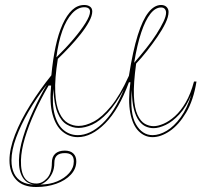

<svg xmlns="http://www.w3.org/2000/svg" viewBox="-20 -535 825 770"><path d="M125 215Q72 215 45 186Q18 157 18 108Q18 62 40.5 4.5Q63 -53 101.5 -114.5Q140 -176 186 -233Q192 -297 203 -348.5Q214 -400 231 -437.5Q248 -475 269.5 -495Q291 -515 318 -515Q332 -515 341 -508.5Q350 -502 350 -489Q350 -472 337 -448Q324 -424 303 -397.5Q282 -371 258 -345.5Q234 -320 212 -299Q199 -218 201.5 -165.5Q204 -113 218 -83Q232 -53 252.5 -41.5Q273 -30 295 -30Q323 -30 356 -47.5Q389 -65 425 -108.5Q461 -152 497 -231Q513 -332 532.5 -394Q552 -456 575.5 -485.5Q599 -515 626 -515Q640 -515 648 -507Q656 -499 656 -487Q656 -468 643.5 -442Q631 -416 611 -387Q591 -358 569 -330Q547 -302 526 -280Q515 -200 517 -150.5Q519 -101 531.5 -74.5Q544 -48 561 -38.5Q578 -29 596 -29Q613 -29 635.5 -38.5Q658 -48 681.5 -69Q705 -90 725 -124.5Q745 -159 758 -208H768Q756 -133 726.5 -83.5Q697 -34 661 -9.5Q625 15 592 15Q560 15 536 -9Q512 -33 502.5 -82Q493 -131 503 -205H497Q457 -96 402 -40.5Q347 15 292 15Q258 15 231 -7Q204 -29 191 -75Q178 -121 185 -192H175Q145 -141 120 -86.5Q95 -32 80 18Q65 68 64 108Q63 155 78.5 178Q94 201 126 201Q149 201 168.5 180Q188 159 188 118Q188 94 201.5 81.5Q215 69 240 69Q262 69 274 80.5Q286 92 286 112Q286 142 264 165.5Q242 189 205.5 202Q169 215 125 215ZM206 -305Q244 -342 274.5 -378Q305 -414 323 -443Q341 -472 341 -488Q341 -497 335 -501.5Q329 -506 318 -506Q292 -506 269 -481Q246 -456 230 -411.5Q214 -367 206 -305ZM518 -283Q543 -312 566.5 -341.5Q590 -371 607.5 -398.5Q625 -426 635.5 -448Q646 -470 646 -484Q646 -493 641 -499Q636 -505 626 -505Q603 -505 583 -479.5Q563 -454 546.5 -405Q530 -356 518 -283ZM592 7Q619 7 648.5 -10.5Q678 -28 704.5 -64.5Q731 -101 747 -155Q727 -106 699.5 -76.5Q672 -47 644.5 -34Q617 -21 596 -21Q580 -21 565 -27.5Q550 -34 537.5 -50.5Q525 -67 517 -97Q509 -127 509 -175Q500 -81 525 -37Q550 7 592 7ZM292 7Q341 7 390 -39Q439 -85 477 -177Q444 -117 412 -83Q380 -49 350.5 -35.5Q321 -22 295 -22Q271 -22 248 -35.5Q225 -49 211 -82.5Q197 -116 194 -178Q188 -116 199.5 -74.5Q211 -33 235.5 -13Q260 7 292 7ZM117 205Q87 202 71 176.5Q55 151 56 107Q57 66 72.5 15Q88 -36 113 -90.5Q138 -145 168 -196Q126 -142 94.5 -87.5Q63 -33 44.5 17.5Q26 68 26 108Q26 139 36.5 160.5Q47 182 67.5 193.5Q88 205 117 205ZM142 205Q179 205 209 192.5Q239 180 257.5 159Q276 138 276 112Q276 95 267 87Q258 79 240 79Q219 79 208.5 88.5Q198 98 198 118Q198 142 189 160.5Q180 179 166.5 190.5Q153 202 142 205Z"/></svg>

Font: Kalnia Glaze Thin Light
Style: Regular
Weight: 300
Version: Version 1.110